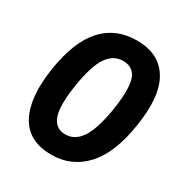

<svg xmlns="http://www.w3.org/2000/svg" viewBox="-169 -845 938 984"><g transform="rotate(30 300.0 -352.5)"><path d="M271 11Q135 11 81 -89.5Q27 -190 55 -371Q83 -548 160 -632Q237 -716 360 -716Q493 -716 550 -620.5Q607 -525 577 -339Q550 -162 470 -75.5Q390 11 271 11ZM281 -115Q338 -115 374.5 -170.5Q411 -226 431 -349Q445 -439 440.5 -491.5Q436 -544 413 -567Q390 -590 351 -590Q294 -590 258 -537Q222 -484 202 -362Q181 -227 202 -171Q223 -115 281 -115Z"/></g></svg>

Font: Mulish ExtraBold
Style: Italic
Weight: 800
Italic angle: -9°
Designer: Vernon Adams
Foundry: Vernon Adams
Version: Version 3.603; ttfautohint (v1.8.3)